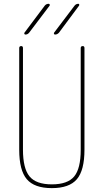

<svg xmlns="http://www.w3.org/2000/svg" viewBox="-20 -970 540 1000"><path d="M266.6 -790Q262.7 -790 261.2 -793.5Q259.8 -796.9 261.7 -799.8L368.2 -940.4Q376 -950.2 387.7 -950.2Q391.6 -950.2 392.6 -946.8Q393.6 -943.4 391.6 -940.4L287.1 -799.8Q278.3 -790 266.6 -790ZM112.3 -790Q108.4 -790 106.9 -793.5Q105.5 -796.9 107.4 -799.8L212.9 -940.4Q220.7 -950.2 233.4 -950.2Q237.3 -950.2 238.8 -946.8Q240.2 -943.4 238.3 -940.4L131.8 -799.8Q124 -790 112.3 -790ZM80.1 -190.4V-719.7Q80.1 -729.5 89.8 -730Q99.6 -730.5 99.6 -719.7V-190.4Q99.6 -92.8 133.8 -51.3Q168 -9.8 250 -9.8Q332 -9.8 366.2 -50.8Q400.4 -91.8 400.4 -190.4V-719.7Q400.4 -729.5 410.2 -730Q419.9 -730.5 419.9 -719.7V-190.4Q419.9 -83 380.4 -36.6Q340.8 9.8 250 9.8Q159.2 9.8 119.6 -36.6Q80.1 -83 80.1 -190.4Z"/></svg>

Font: Rounded-L Mgen+ 2m thin
Style: Regular
Weight: 100
Designer: [Source Han Sans]
Ryoko NISHIZUKA  (kana & ideographs); Paul D. Hunt (Latin, Greek & Cyrillic); Wenlong ZHANG  (bopomofo
Version: Version 1.059.20150602